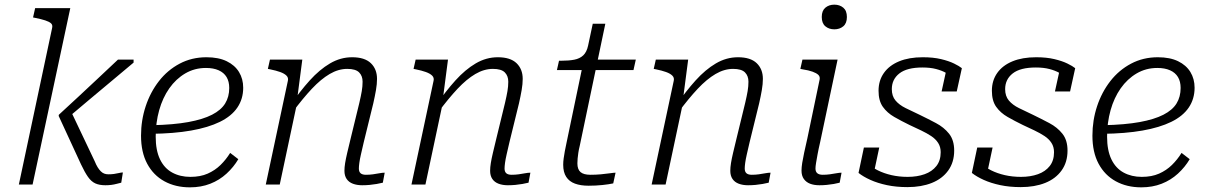

<svg xmlns="http://www.w3.org/2000/svg" viewBox="-20 -793 5187 825"><path d="M387 -100 282 -321 268 -284Q316 -325 363.5 -364.5Q411 -404 458.5 -444Q506 -484 554 -524V-537H487Q445 -497 402.5 -457.5Q360 -418 318 -378.5Q276 -339 233 -300L232 -295L328 -87Q344 -53 358 -33Q372 -13 389.5 -5Q407 3 433 3Q446 3 458 1.5Q470 0 481 -3Q492 -6 501 -8L508 -52Q501 -52 491 -49.5Q481 -47 469.5 -45.5Q458 -44 446 -44Q436 -44 428 -47Q420 -50 413 -57Q406 -64 399.5 -74.5Q393 -85 387 -100ZM61 0H120L282 -758H131L122 -718L132 -716Q157 -711 174 -705.5Q191 -700 199 -693Q207 -686 204 -673Z M796 12Q734 12 686.5 -14Q639 -40 612.5 -89.5Q586 -139 586 -210Q586 -276 606 -336.5Q626 -397 663 -444.5Q700 -492 752 -519.5Q804 -547 867 -547Q919 -547 954 -530Q989 -513 1007 -483.5Q1025 -454 1025 -416Q1025 -368 1000 -331Q975 -294 925 -269.5Q875 -245 801 -232Q727 -219 629 -218L634 -255Q726 -257 789 -268.5Q852 -280 891 -300Q930 -320 947.5 -348.5Q965 -377 965 -415Q965 -443 953.5 -462Q942 -481 919.5 -491Q897 -501 865 -501Q816 -501 776 -477.5Q736 -454 707.5 -413.5Q679 -373 664 -319.5Q649 -266 649 -206Q649 -147 667.5 -108.5Q686 -70 720 -51.5Q754 -33 798 -33Q841 -33 872.5 -47Q904 -61 927.5 -84Q951 -107 969 -136L1004 -109Q984 -75 953.5 -47Q923 -19 883.5 -3.5Q844 12 796 12Z M1122 0H1182L1260 -367L1258 -376L1279 -537H1140L1131 -497L1141 -495Q1166 -490 1184 -483.5Q1202 -477 1211 -468Q1220 -459 1217 -446ZM1543 -182 1584 -349Q1591 -380 1595.5 -406Q1600 -432 1600 -454Q1600 -496 1573.5 -521.5Q1547 -547 1493 -547Q1443 -547 1398 -520.5Q1353 -494 1311 -447.5Q1269 -401 1227 -340L1238 -312Q1281 -370 1320 -411.5Q1359 -453 1396.5 -475Q1434 -497 1472 -497Q1508 -497 1523 -482Q1538 -467 1538 -442Q1538 -422 1534.5 -401.5Q1531 -381 1524 -351L1487 -199Q1478 -162 1472 -136.5Q1466 -111 1463 -92.5Q1460 -74 1460 -59Q1460 -38 1469.5 -24Q1479 -10 1496.5 -3.5Q1514 3 1536 3Q1553 3 1568.5 1.5Q1584 0 1598.5 -2.5Q1613 -5 1625 -8L1633 -51Q1623 -51 1610 -48.5Q1597 -46 1582.5 -44Q1568 -42 1552 -42Q1537 -42 1529.5 -48.5Q1522 -55 1522 -69Q1522 -78 1524 -93Q1526 -108 1531 -130Q1536 -152 1543 -182Z M1748 0H1808L1886 -367L1884 -376L1905 -537H1766L1757 -497L1767 -495Q1792 -490 1810 -483.5Q1828 -477 1837 -468Q1846 -459 1843 -446ZM2169 -182 2210 -349Q2217 -380 2221.5 -406Q2226 -432 2226 -454Q2226 -496 2199.5 -521.5Q2173 -547 2119 -547Q2069 -547 2024 -520.5Q1979 -494 1937 -447.5Q1895 -401 1853 -340L1864 -312Q1907 -370 1946 -411.5Q1985 -453 2022.5 -475Q2060 -497 2098 -497Q2134 -497 2149 -482Q2164 -467 2164 -442Q2164 -422 2160.5 -401.5Q2157 -381 2150 -351L2113 -199Q2104 -162 2098 -136.5Q2092 -111 2089 -92.5Q2086 -74 2086 -59Q2086 -38 2095.5 -24Q2105 -10 2122.5 -3.5Q2140 3 2162 3Q2179 3 2194.5 1.5Q2210 0 2224.5 -2.5Q2239 -5 2251 -8L2259 -51Q2249 -51 2236 -48.5Q2223 -46 2208.5 -44Q2194 -42 2178 -42Q2163 -42 2155.5 -48.5Q2148 -55 2148 -69Q2148 -78 2150 -93Q2152 -108 2157 -130Q2162 -152 2169 -182Z M2509 5Q2475 5 2450.5 -4Q2426 -13 2413 -33Q2400 -53 2400 -85Q2400 -98 2402 -112.5Q2404 -127 2407 -143.5Q2410 -160 2414 -178L2486 -523L2521 -537H2712L2702 -492H2373L2382 -532H2391Q2424 -532 2447.5 -536.5Q2471 -541 2486 -555Q2501 -569 2507 -597L2527 -691H2581L2471 -166Q2467 -150 2465 -136.5Q2463 -123 2462 -112Q2461 -101 2461 -91Q2461 -65 2474.5 -53.5Q2488 -42 2517 -42Q2540 -42 2562 -44Q2584 -46 2601 -48.5Q2618 -51 2625 -51L2615 -5Q2597 -1 2568.5 2Q2540 5 2509 5Z M2780 0H2840L2918 -367L2916 -376L2937 -537H2798L2789 -497L2799 -495Q2824 -490 2842 -483.5Q2860 -477 2869 -468Q2878 -459 2875 -446ZM3201 -182 3242 -349Q3249 -380 3253.5 -406Q3258 -432 3258 -454Q3258 -496 3231.5 -521.5Q3205 -547 3151 -547Q3101 -547 3056 -520.5Q3011 -494 2969 -447.5Q2927 -401 2885 -340L2896 -312Q2939 -370 2978 -411.5Q3017 -453 3054.5 -475Q3092 -497 3130 -497Q3166 -497 3181 -482Q3196 -467 3196 -442Q3196 -422 3192.5 -401.5Q3189 -381 3182 -351L3145 -199Q3136 -162 3130 -136.5Q3124 -111 3121 -92.5Q3118 -74 3118 -59Q3118 -38 3127.5 -24Q3137 -10 3154.5 -3.5Q3172 3 3194 3Q3211 3 3226.5 1.5Q3242 0 3256.5 -2.5Q3271 -5 3283 -8L3291 -51Q3281 -51 3268 -48.5Q3255 -46 3240.5 -44Q3226 -42 3210 -42Q3195 -42 3187.5 -48.5Q3180 -55 3180 -69Q3180 -78 3182 -93Q3184 -108 3189 -130Q3194 -152 3201 -182Z M3424 -60Q3424 -74 3427 -93Q3430 -112 3435.5 -137.5Q3441 -163 3449 -198L3502 -452Q3504 -464 3496 -471.5Q3488 -479 3471.5 -485Q3455 -491 3429 -495L3419 -497L3428 -537H3579L3504 -182Q3497 -152 3493 -130Q3489 -108 3486.5 -93Q3484 -78 3484 -69Q3484 -55 3492 -48.5Q3500 -42 3515 -42Q3531 -42 3545.5 -44Q3560 -46 3573.5 -48.5Q3587 -51 3596 -51L3588 -8Q3577 -5 3562.5 -2.5Q3548 0 3532.5 1.5Q3517 3 3501 3Q3478 3 3461 -3.5Q3444 -10 3434 -24Q3424 -38 3424 -60ZM3511 -720Q3511 -747 3526.5 -760Q3542 -773 3565 -773Q3588 -773 3603.5 -760Q3619 -747 3619 -720Q3619 -693 3603.5 -680Q3588 -667 3565 -667Q3542 -667 3526.5 -680Q3511 -693 3511 -720Z M3879 11Q3831 11 3791 2.5Q3751 -6 3720 -20Q3689 -34 3669 -50L3692 -159H3758L3731 -32Q3719 -40 3713 -50Q3707 -60 3707 -71Q3707 -82 3710 -91Q3726 -74 3752 -61Q3778 -48 3810.5 -40.5Q3843 -33 3880 -33Q3921 -33 3953 -44.5Q3985 -56 4003.5 -79.5Q4022 -103 4022 -139Q4022 -162 4011 -179Q4000 -196 3981 -208.5Q3962 -221 3938 -232.5Q3914 -244 3888 -256Q3853 -273 3822.5 -290.5Q3792 -308 3773.5 -334Q3755 -360 3755 -403Q3755 -447 3778 -479.5Q3801 -512 3843.5 -529.5Q3886 -547 3945 -547Q3990 -547 4023.5 -539Q4057 -531 4079.5 -520Q4102 -509 4113 -500L4091 -400H4026L4047 -496Q4054 -494 4060 -488Q4066 -482 4070.5 -473.5Q4075 -465 4075 -455Q4064 -469 4045.5 -479.5Q4027 -490 4002 -496.5Q3977 -503 3944 -503Q3877 -503 3844.5 -477.5Q3812 -452 3812 -410Q3812 -380 3828 -361Q3844 -342 3871.5 -328.5Q3899 -315 3933 -299Q3968 -282 4002 -264Q4036 -246 4058 -218.5Q4080 -191 4080 -146Q4080 -96 4054.5 -60.5Q4029 -25 3984 -7Q3939 11 3879 11Z M4366 11Q4318 11 4278 2.5Q4238 -6 4207 -20Q4176 -34 4156 -50L4179 -159H4245L4218 -32Q4206 -40 4200 -50Q4194 -60 4194 -71Q4194 -82 4197 -91Q4213 -74 4239 -61Q4265 -48 4297.5 -40.5Q4330 -33 4367 -33Q4408 -33 4440 -44.5Q4472 -56 4490.5 -79.5Q4509 -103 4509 -139Q4509 -162 4498 -179Q4487 -196 4468 -208.5Q4449 -221 4425 -232.5Q4401 -244 4375 -256Q4340 -273 4309.5 -290.5Q4279 -308 4260.5 -334Q4242 -360 4242 -403Q4242 -447 4265 -479.5Q4288 -512 4330.5 -529.5Q4373 -547 4432 -547Q4477 -547 4510.5 -539Q4544 -531 4566.5 -520Q4589 -509 4600 -500L4578 -400H4513L4534 -496Q4541 -494 4547 -488Q4553 -482 4557.5 -473.5Q4562 -465 4562 -455Q4551 -469 4532.5 -479.5Q4514 -490 4489 -496.5Q4464 -503 4431 -503Q4364 -503 4331.5 -477.5Q4299 -452 4299 -410Q4299 -380 4315 -361Q4331 -342 4358.5 -328.5Q4386 -315 4420 -299Q4455 -282 4489 -264Q4523 -246 4545 -218.5Q4567 -191 4567 -146Q4567 -96 4541.5 -60.5Q4516 -25 4471 -7Q4426 11 4366 11Z M4884 12Q4822 12 4774.5 -14Q4727 -40 4700.5 -89.5Q4674 -139 4674 -210Q4674 -276 4694 -336.5Q4714 -397 4751 -444.5Q4788 -492 4840 -519.5Q4892 -547 4955 -547Q5007 -547 5042 -530Q5077 -513 5095 -483.5Q5113 -454 5113 -416Q5113 -368 5088 -331Q5063 -294 5013 -269.5Q4963 -245 4889 -232Q4815 -219 4717 -218L4722 -255Q4814 -257 4877 -268.5Q4940 -280 4979 -300Q5018 -320 5035.5 -348.5Q5053 -377 5053 -415Q5053 -443 5041.5 -462Q5030 -481 5007.5 -491Q4985 -501 4953 -501Q4904 -501 4864 -477.5Q4824 -454 4795.5 -413.5Q4767 -373 4752 -319.5Q4737 -266 4737 -206Q4737 -147 4755.5 -108.5Q4774 -70 4808 -51.5Q4842 -33 4886 -33Q4929 -33 4960.5 -47Q4992 -61 5015.5 -84Q5039 -107 5057 -136L5092 -109Q5072 -75 5041.5 -47Q5011 -19 4971.5 -3.5Q4932 12 4884 12Z"/></svg>

Font: Roboto Serif ExtraLight
Style: Italic
Weight: 250
Italic angle: -10°
Designer: Greg Gazdowicz
Foundry: Commercial Type
Version: Version 1.008